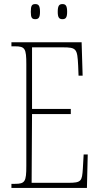

<svg xmlns="http://www.w3.org/2000/svg" viewBox="-20 -921 489 941"><path d="M286 -827C302 -827 309 -835 309 -863C309 -893 302 -901 286 -901C270 -901 263 -893 263 -863C263 -835 270 -827 286 -827ZM153 -827C169 -827 176 -835 176 -863C176 -893 169 -901 153 -901C136 -901 131 -893 131 -863C131 -835 136 -827 153 -827ZM36 0H406L410 -164H390L386 -94C382 -33 379 -25 314 -25H135L137 -362H327V-387H137V-689H287C355 -689 359 -682 363 -600L365 -550H385L380 -714H36V-694H53C103 -694 109 -683 109 -606V-108C109 -31 103 -20 53 -20H36Z"/></svg>

Font: Noto Serif Lao ExtraCondensed Thin
Style: Regular
Weight: 100
Width: 2
Designer: Monotype Design Team
Foundry: Monotype Imaging Inc.
Version: Version 2.003